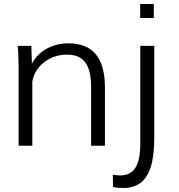

<svg xmlns="http://www.w3.org/2000/svg" viewBox="-20 -731 896 963"><path d="M142.1 0V-322.3C149.4 -361.8 169.4 -394.5 202.1 -419.4C234.9 -444.3 272.5 -457 315.9 -457C401.9 -457 437 -403.8 437 -293V0H506.3V-293C506.3 -439.9 445.3 -513.7 323.7 -513.7C284.2 -513.7 247.6 -504.9 214.4 -486.8C181.6 -468.8 156.7 -443.8 140.1 -411.1L137.2 -501H68.8L70.3 -485.4C70.8 -474.6 71.8 -460.4 72.3 -442.9C72.8 -425.8 73.2 -410.2 73.2 -396V0ZM751.5 -640.6V-710.9H683.1V-640.6ZM601.1 211.9C640.1 211.9 671.9 198.7 692.9 179.7C713.9 160.6 730 128.9 738.3 99.6C742.7 85 745.6 67.9 748 48.8C750.5 29.8 752.4 13.2 752.9 -2C753.4 -17.1 753.9 -34.2 753.9 -53.2V-501H683.6V-11.2C683.6 99.6 652.3 148.9 582 148.9C571.8 148.9 560.1 147.5 545.9 145L546.9 207C560.1 210.4 578.1 211.9 601.1 211.9Z"/></svg>

Font: Ride Light
Style: Regular
Weight: 300
Version: Version 3.000